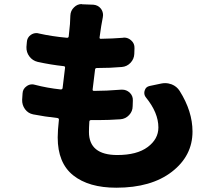

<svg xmlns="http://www.w3.org/2000/svg" viewBox="-20 -833 1040 918"><path d="M677.7 -367.2Q669.9 -377 669.9 -388.7Q669.9 -394.5 671.9 -400.4Q676.8 -418 695.3 -421.9L751 -433.6Q759.8 -435.5 769.5 -435.5Q785.2 -435.5 800.8 -429.7Q825.2 -419.9 838.9 -398.4Q900.4 -300.8 900.4 -204.1Q900.4 -87.9 801.8 -11.7Q703.1 64.5 536.1 64.5Q404.3 64.5 330.1 5.4Q255.9 -53.7 255.9 -175.8Q255.9 -209 261.7 -260.7Q261.7 -267.6 254.9 -268.6Q193.4 -275.4 138.7 -286.1Q114.3 -291 99.6 -311Q85 -331.1 85.9 -356.4L87.9 -386.7Q88.9 -408.2 107.4 -420.9Q119.1 -429.7 133.8 -429.7Q139.6 -429.7 146.5 -427.7Q206.1 -412.1 270.5 -405.3Q278.3 -405.3 279.3 -412.1L291 -508.8Q292 -515.6 285.2 -516.6Q222.7 -523.4 160.2 -537.1Q135.7 -543 120.6 -563Q105.5 -583 106.4 -608.4L108.4 -631.8Q109.4 -653.3 127 -666Q139.6 -674.8 154.3 -674.8Q160.2 -674.8 166 -672.9Q226.6 -659.2 300.8 -652.3Q307.6 -652.3 308.6 -659.2Q312.5 -692.4 314.5 -717.8Q316.4 -751 316.4 -758.8Q317.4 -782.2 334 -797.9Q349.6 -813.5 370.1 -813.5Q372.1 -813.5 373 -812.5L426.8 -810.5Q449.2 -808.6 462.9 -791Q472.7 -777.3 472.7 -760.7Q472.7 -755.9 471.7 -751Q469.7 -738.3 463.9 -708Q463.9 -708 456.1 -654.3Q455.1 -647.5 461.9 -647.5Q518.6 -648.4 567.4 -652.3Q570.3 -653.3 573.2 -653.3Q592.8 -653.3 607.4 -639.6Q624 -625 623 -602.5L622.1 -575.2Q621.1 -550.8 604 -532.7Q586.9 -514.6 562.5 -512.7Q507.8 -507.8 443.4 -507.8Q435.5 -507.8 434.6 -501Q427.7 -446.3 422.9 -405.3Q421.9 -398.4 429.7 -398.4Q486.3 -398.4 559.6 -404.3Q562.5 -404.3 564.5 -404.3Q584 -404.3 599.6 -390.6Q616.2 -375 615.2 -352.5L614.3 -325.2Q614.3 -300.8 597.2 -282.7Q580.1 -264.6 555.7 -262.7Q500 -258.8 449.2 -258.8H415Q408.2 -258.8 407.2 -252Q405.3 -221.7 405.3 -202.1Q405.3 -91.8 541 -91.8Q634.8 -91.8 686 -129.9Q737.3 -168 737.3 -223.6Q737.3 -293.9 677.7 -367.2Z"/></svg>

Font: Gen Jyuu Gothic Heavy
Style: Bold
Weight: 900
Designer: [Source Han Sans]
Ryoko NISHIZUKA  (kana & ideographs); Paul D. Hunt (Latin, Greek & Cyrillic); Wenlong ZHANG  (bopomofo
Version: Version 1.002.20150607